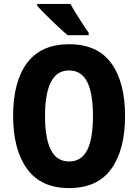

<svg xmlns="http://www.w3.org/2000/svg" viewBox="-20 -951 705 981"><path d="M619 -358Q619 -186 548.5 -88Q478 10 333 10Q189 10 118 -88.5Q47 -187 47 -359Q47 -534 118.5 -629.5Q190 -725 333 -725Q478 -725 548.5 -628Q619 -531 619 -358ZM210 -358Q210 -244 240 -185Q270 -126 333 -126Q396 -126 425.5 -184Q455 -242 455 -358Q455 -474 425.5 -532.5Q396 -591 333 -591Q270 -591 240 -531.5Q210 -472 210 -358ZM340 -931Q351 -910 368.5 -882Q386 -854 403.5 -827Q421 -800 433 -784V-771H326Q311 -783 289.5 -803Q268 -823 245 -845Q222 -867 202 -887.5Q182 -908 170 -921V-931Z"/></svg>

Font: Noto Sans Tamil Condensed ExtraBold
Style: Regular
Weight: 800
Width: 3
Designer: Jelle Bosma - Monotype Design Team
Foundry: Monotype Imaging Inc.
Version: Version 2.004; ttfautohint (v1.8.4.7-5d5b)